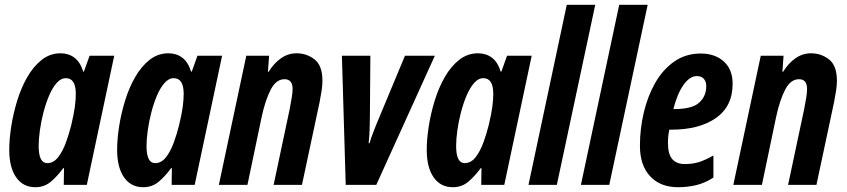

<svg xmlns="http://www.w3.org/2000/svg" viewBox="-20 -780 3573 810"><path d="M128.9 9.8Q77.1 9.8 48.1 -32Q19 -73.7 19 -147.9Q19 -191.9 27.3 -245.8Q35.6 -299.8 52.2 -354.2Q68.8 -408.7 94.7 -454.1Q120.6 -499.5 155.8 -527.3Q190.9 -555.2 235.8 -555.2Q269 -555.2 293.7 -536.9Q318.4 -518.6 331.1 -478H334L357.9 -544.9H461.9L346.2 0H249L250 -70.8H247.1Q220.7 -35.2 193.6 -12.7Q166.5 9.8 128.9 9.8ZM179.2 -91.8Q206.1 -91.8 225.6 -117.2Q245.1 -142.6 258.5 -179.9Q272 -217.3 280.8 -252.9Q292 -300.3 295.9 -330.1Q299.8 -359.9 299.8 -383.8Q299.8 -450.2 257.8 -450.2Q236.8 -450.2 219 -429.9Q201.2 -409.7 187.3 -377Q173.3 -344.2 163.3 -305.7Q153.3 -267.1 148.2 -229.7Q143.1 -192.4 143.1 -164.1Q143.1 -91.8 179.2 -91.8Z M584 9.8Q532.2 9.8 503.2 -32Q474.1 -73.7 474.1 -147.9Q474.1 -191.9 482.4 -245.8Q490.7 -299.8 507.3 -354.2Q523.9 -408.7 549.8 -454.1Q575.7 -499.5 610.8 -527.3Q646 -555.2 690.9 -555.2Q724.1 -555.2 748.8 -536.9Q773.4 -518.6 786.1 -478H789.1L813 -544.9H917L801.3 0H704.1L705.1 -70.8H702.1Q675.8 -35.2 648.7 -12.7Q621.6 9.8 584 9.8ZM634.3 -91.8Q661.1 -91.8 680.7 -117.2Q700.2 -142.6 713.6 -179.9Q727.1 -217.3 735.8 -252.9Q747.1 -300.3 751 -330.1Q754.9 -359.9 754.9 -383.8Q754.9 -450.2 712.9 -450.2Q691.9 -450.2 674.1 -429.9Q656.2 -409.7 642.3 -377Q628.4 -344.2 618.4 -305.7Q608.4 -267.1 603.3 -229.7Q598.1 -192.4 598.1 -164.1Q598.1 -91.8 634.3 -91.8Z M903.3 0 1019 -544.9H1115.2L1110.4 -477.1H1113.3Q1135.7 -513.7 1165.8 -534.4Q1195.8 -555.2 1231 -555.2Q1273.9 -555.2 1307.1 -529.3Q1340.3 -503.4 1340.3 -439Q1340.3 -420.9 1336.9 -397.9Q1333.5 -375 1328.1 -348.1L1253.9 0H1134.3L1202.1 -319.8Q1206.5 -343.3 1210.4 -365.7Q1214.4 -388.2 1214.4 -404.8Q1214.4 -445.8 1180.2 -445.8Q1145 -445.8 1122.3 -402.3Q1099.6 -358.9 1084 -287.1L1023.9 0Z M1438.5 0 1422.4 -544.9H1542.5L1540.5 -289.1Q1540.5 -264.2 1539.3 -232.2Q1538.1 -200.2 1535.2 -175.8H1539.1Q1544.4 -195.8 1552 -214.8Q1559.6 -233.9 1566.4 -252L1688.5 -544.9H1814.5L1567.4 0Z M1890.1 9.8Q1838.4 9.8 1809.3 -32Q1780.3 -73.7 1780.3 -147.9Q1780.3 -191.9 1788.6 -245.8Q1796.9 -299.8 1813.5 -354.2Q1830.1 -408.7 1856 -454.1Q1881.8 -499.5 1917 -527.3Q1952.1 -555.2 1997.1 -555.2Q2030.3 -555.2 2054.9 -536.9Q2079.6 -518.6 2092.3 -478H2095.2L2119.1 -544.9H2223.1L2107.4 0H2010.3L2011.2 -70.8H2008.3Q1981.9 -35.2 1954.8 -12.7Q1927.7 9.8 1890.1 9.8ZM1940.4 -91.8Q1967.3 -91.8 1986.8 -117.2Q2006.3 -142.6 2019.8 -179.9Q2033.2 -217.3 2042 -252.9Q2053.2 -300.3 2057.1 -330.1Q2061 -359.9 2061 -383.8Q2061 -450.2 2019 -450.2Q1998 -450.2 1980.2 -429.9Q1962.4 -409.7 1948.5 -377Q1934.6 -344.2 1924.6 -305.7Q1914.6 -267.1 1909.4 -229.7Q1904.3 -192.4 1904.3 -164.1Q1904.3 -91.8 1940.4 -91.8Z M2209.5 0 2371.1 -759.8H2491.2L2329.1 0Z M2430.7 0 2592.3 -759.8H2712.4L2550.3 0Z M2840.8 9.8Q2765.6 9.8 2722.7 -36.4Q2679.7 -82.5 2679.7 -165Q2679.7 -237.3 2696.3 -306.6Q2712.9 -376 2745.1 -431.9Q2777.3 -487.8 2825.4 -521Q2873.5 -554.2 2936.5 -554.2Q2996.6 -554.2 3033.7 -520.5Q3070.8 -486.8 3070.8 -426.8Q3070.8 -331.5 3000.5 -282.2Q2930.2 -232.9 2811.5 -232.9H2803.7Q2797.9 -206.1 2797.9 -178.2Q2797.9 -129.9 2815.9 -108.9Q2834 -87.9 2869.6 -87.9Q2901.4 -87.9 2927.7 -95.9Q2954.1 -104 2989.7 -124V-30.8Q2954.1 -7.8 2917.2 1Q2880.4 9.8 2840.8 9.8ZM2820.8 -319.8H2823.7Q2900.4 -319.8 2929.9 -347.2Q2959.5 -374.5 2959.5 -416Q2959.5 -435.5 2949.5 -447.3Q2939.5 -459 2919.9 -459Q2890.1 -459 2863.8 -422.1Q2837.4 -385.3 2820.8 -319.8Z M3073.7 0 3189.5 -544.9H3285.6L3280.8 -477.1H3283.7Q3306.2 -513.7 3336.2 -534.4Q3366.2 -555.2 3401.4 -555.2Q3444.3 -555.2 3477.5 -529.3Q3510.7 -503.4 3510.7 -439Q3510.7 -420.9 3507.3 -397.9Q3503.9 -375 3498.5 -348.1L3424.3 0H3304.7L3372.6 -319.8Q3377 -343.3 3380.9 -365.7Q3384.8 -388.2 3384.8 -404.8Q3384.8 -445.8 3350.6 -445.8Q3315.4 -445.8 3292.7 -402.3Q3270 -358.9 3254.4 -287.1L3194.3 0Z"/></svg>

Font: Open Sans Condensed
Style: Bold Italic
Weight: 700
Width: 3
Italic angle: -12°
Designer: Monotype Design Team
Foundry: Monotype Imaging Inc.
Version: Version 3.003; ttfautohint (v1.8.4)